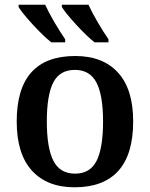

<svg xmlns="http://www.w3.org/2000/svg" viewBox="-20 -786 636 816"><path d="M51 -270Q51 -548 300 -548Q417 -548 481.5 -477.5Q546 -407 546 -270Q546 -130 483 -60Q420 10 297 10Q180 10 115.5 -61Q51 -132 51 -270ZM418 -270Q418 -381 390 -435Q362 -489 298 -489Q234 -489 206.5 -435.5Q179 -382 179 -270Q179 -157 207 -102.5Q235 -48 299 -48Q363 -48 390.5 -102.5Q418 -157 418 -270ZM59 -756V-766H172Q187 -733 211 -692Q235 -651 257 -619V-606H198Q164 -633 119.5 -681.5Q75 -730 59 -756ZM243 -756V-766H356Q371 -733 395 -692Q419 -651 441 -619V-606H382Q348 -633 303.5 -681.5Q259 -730 243 -756Z"/></svg>

Font: Noto Serif SemiBold
Style: Regular
Weight: 600
Designer: Monotype Design Team
Foundry: Monotype Imaging Inc.
Version: Version 1.001